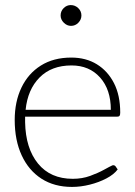

<svg xmlns="http://www.w3.org/2000/svg" viewBox="-20 -731 532 757"><path d="M264 6Q194 6 143.5 -26.5Q93 -59 65.5 -118.5Q38 -178 38 -258Q38 -330 64.5 -385.5Q91 -441 141 -472.5Q191 -504 261 -504Q319 -504 362 -477.5Q405 -451 429.5 -403Q454 -355 454 -287Q454 -278 451.5 -274.5Q449 -271 442 -271H79Q79 -266 79 -261.5Q79 -257 79 -249Q81 -146 130 -86Q179 -26 267 -26Q304 -26 335.5 -37.5Q367 -49 390.5 -62Q414 -75 423 -79Q430 -81 435 -76L444 -63Q429 -43 399.5 -27.5Q370 -12 334 -3Q298 6 264 6ZM81 -298H417Q417 -378 374.5 -425.5Q332 -473 262 -473Q183 -473 136 -425.5Q89 -378 81 -298ZM260 -629Q244 -629 231.5 -641.5Q219 -654 219 -670Q219 -687 231 -699Q243 -711 259 -711Q276 -711 288.5 -699Q301 -687 301 -670Q301 -654 289 -641.5Q277 -629 260 -629Z"/></svg>

Font: Aleo ExtraLight
Style: Regular
Weight: 250
Designer: Alessio Laiso
Foundry: Alessio Laiso
Version: Version 2.001;gftools[0.9.29]